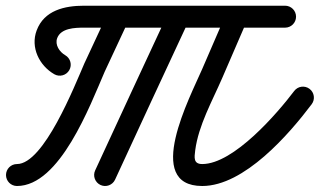

<svg xmlns="http://www.w3.org/2000/svg" viewBox="-58 -598 1092 656"><path d="M164.8 -409.4C164.8 -409.4 164.8 -409.4 164.8 -409.4C145.4 -420.6 128.9 -444.7 137.4 -467.7C150.3 -502.2 198.2 -503.5 229 -503.5C458 -503.5 687 -503.5 916 -503.5C936.7 -503.5 953.5 -520.2 953.5 -541C953.5 -561.7 936.7 -578.5 916 -578.5C916 -578.5 916 -578.5 916 -578.5C687 -578.5 458 -578.5 229 -578.5C163.1 -578.5 92.9 -562.9 67.2 -493.9C45.6 -436.2 76 -374 127.5 -344.4C145.4 -334.1 168.4 -340.3 178.7 -358.3C189 -376.2 182.8 -399.1 164.8 -409.4ZM361.8 -574.9C343.1 -583.7 320.8 -575.6 312 -556.8C285.1 -499.2 258.2 -441.5 231.4 -383.8C231.4 -383.8 231.3 -383.6 231.1 -383.4C231 -383.2 230.9 -382.9 230.9 -382.9C196.3 -303 91.5 -37.5 0 -37.5C-20.7 -37.5 -37.5 -20.7 -37.5 0C-37.5 20.7 -20.7 37.5 0 37.5C146.6 37.5 249.5 -237.2 299.7 -353.1C299.8 -353.1 299.6 -352.8 299.5 -352.6C299.4 -352.4 299.3 -352.1 299.3 -352.2C326.2 -409.8 353.1 -467.5 380 -525.1C388.7 -543.9 380.6 -566.2 361.8 -574.9ZM567.8 -575C549 -583.7 526.7 -575.6 518 -556.8C434.1 -376.5 350.2 -196.3 267.1 -15.7C258.4 3.1 266.7 25.4 285.5 34.1C304.3 42.7 326.6 34.5 335.2 15.7C335.2 15.7 335.2 15.7 335.2 15.7C418.3 -164.8 502.1 -345 586 -525.1C594.7 -543.9 586.6 -566.2 567.8 -575ZM716.6 -555.8C716.6 -555.8 716.6 -555.8 716.6 -555.8C688.5 -490.9 660.4 -425.9 632.3 -360.9C592 -267.8 431 37.5 633 37.5C776.7 37.5 930.1 -139.9 1006.9 -241.9C1019.4 -258.5 1016.1 -282 999.6 -294.4C983 -306.9 959.5 -303.6 947.1 -287C947.1 -287 947.1 -287 947.1 -287C890.5 -212.1 740.8 -37.5 633 -37.5C602.8 -37.5 605.7 -59.3 609 -84.5C620.3 -170.2 666.8 -251.9 701.1 -331.1C729.2 -396.1 757.3 -461.1 785.4 -526.1C793.6 -545.1 784.9 -567.1 765.9 -575.4C746.9 -583.6 724.8 -574.8 716.6 -555.8Z"/></svg>

Font: FRB American Cursive Extrabold
Style: Bold Italic
Weight: 800
Italic angle: -25°
Version: Version 2.0;Modular Font Editor K font №1